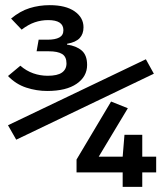

<svg xmlns="http://www.w3.org/2000/svg" viewBox="-20 -725 640 745"><path d="M318 -473Q318 -428 277.5 -400Q237 -372 163 -372Q122 -372 82 -385Q42 -398 11 -430L59 -470Q82 -450 109 -440.5Q136 -431 165 -431Q203 -431 220.5 -443.5Q238 -456 238 -479Q238 -505 221 -515.5Q204 -526 169 -526H122L130 -571H165Q194 -571 210 -579.5Q226 -588 226 -608Q226 -647 167 -647Q140 -647 115 -638.5Q90 -630 64 -610L23 -653Q58 -682 95 -693.5Q132 -705 173 -705Q235 -705 269.5 -681Q304 -657 304 -619Q304 -593 289 -577Q274 -561 240 -555V-552Q276 -547 297 -529Q318 -511 318 -473ZM43 -183 11 -239 546 -495 577 -439ZM532 -56V0H456V-56H277V-106L411 -331L476 -305L363 -117H456L463 -202H532V-117H586V-56Z"/></svg>

Font: Wlorlttqgufhjawjgtejqphaquk
Style: Regular
Weight: 400
Monospace: yes
Designer: Carrois Corporate & Edenspiekermann
Foundry: Carrois Corporate GbR & Edenspiekermann AG
Version: Version 2.001